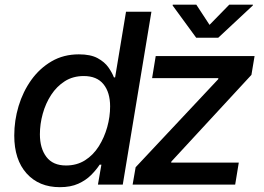

<svg xmlns="http://www.w3.org/2000/svg" viewBox="-20 -777 1113 808"><path d="M231.9 10.7Q144 10.7 92 -47.1Q40 -105 40 -206.5Q40 -270 58.3 -330.8Q76.7 -391.6 111.8 -440.7Q147 -489.7 197.3 -519Q247.6 -548.3 312 -548.3Q361.3 -548.3 390.9 -532.2Q420.4 -516.1 436.3 -493.4Q452.1 -470.7 459.5 -451.2H464.4L510.3 -727.5H617.2L496.6 0H392.1L406.7 -84H399.4Q385.3 -62.5 363.5 -40.5Q341.8 -18.6 309.6 -3.9Q277.3 10.7 231.9 10.7ZM257.8 -80.6Q303.2 -80.6 337.9 -102.5Q372.6 -124.5 395.8 -161.4Q418.9 -198.2 431.2 -241.9Q443.4 -285.6 443.4 -329.1Q443.4 -388.2 415.5 -422.6Q387.7 -457 332.5 -457Q287.1 -457 252.9 -435.3Q218.8 -413.6 195.3 -377.7Q171.9 -341.8 159.9 -298.3Q147.9 -254.9 147.9 -211.9Q147.9 -152.8 175.3 -116.7Q202.6 -80.6 257.8 -80.6ZM538.1 0 550.8 -73.2 898.4 -443.8 898.9 -448.2H620.1L635.3 -541H1051.3L1038.1 -461.9L701.2 -97.2L700.2 -92.8H984.9L969.7 0ZM806.2 -757.3 861.8 -672.4 944.8 -757.3H1044.4L1043.9 -753.9L898.4 -618.2H805.7L706.5 -753.9L707 -757.3Z"/></svg>

Font: Inter 17pt Medium
Style: Italic
Weight: 500
Italic angle: -9.3988°
Version: Version 4.001;git-66647c0bb